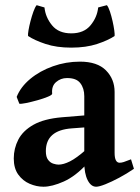

<svg xmlns="http://www.w3.org/2000/svg" viewBox="-20 -707 540 742"><path d="M351.6 14.6Q331.5 14.6 318.6 -11Q305.7 -36.6 305.7 -80.1V-335.4Q305.7 -365.7 290.3 -385.7Q274.9 -405.8 238.3 -405.3Q214.8 -405.3 196.8 -389.9Q178.7 -374.5 181.6 -345.2Q182.1 -340.3 165.3 -333.3Q148.4 -326.2 124.8 -319.6Q101.1 -313 80.8 -308.8Q60.5 -304.7 54.7 -306.2L44.4 -332.5Q59.6 -371.1 96.9 -402.1Q134.3 -433.1 184.6 -450.9Q234.9 -468.8 289.1 -468.8Q356 -468.8 389.4 -435.1Q422.9 -401.4 422.9 -351.6V-116.2Q422.9 -78.1 442.4 -78.1Q449.2 -78.1 458 -80.8Q466.8 -83.5 486.3 -91.3L497.6 -54.7Q469.7 -35.6 440.4 -20Q411.1 -4.4 387.2 5.1Q363.3 14.6 351.6 14.6ZM147.9 14.6Q121.1 14.6 94.5 3.2Q67.9 -8.3 50.5 -32.5Q33.2 -56.6 33.2 -94.7Q33.2 -133.3 50.8 -167.5Q68.4 -201.7 109.4 -224.9Q150.4 -248 220.2 -253.9L362.8 -265.6L367.7 -219.2L257.3 -210.9Q157.2 -203.6 157.2 -123Q157.2 -100.6 165.8 -89.4Q174.3 -78.1 186 -74.5Q197.8 -70.8 206.1 -70.8Q225.1 -70.8 250.2 -83.3Q275.4 -95.7 314 -129.9L317.9 -75.7Q272 -25.9 226.6 -5.6Q181.2 14.6 147.9 14.6ZM255.4 -522.9Q198.7 -522.9 156 -537.1Q113.3 -551.3 88.4 -567.9Q87.4 -573.7 90.1 -589.8Q92.8 -606 97.9 -625.5Q103 -645 109.1 -662.1Q115.2 -679.2 121.6 -687L151.9 -678.2Q155.8 -640.1 181.2 -609.1Q206.5 -578.1 255.4 -578.1Q304.2 -578.1 329.8 -609.1Q355.5 -640.1 359.4 -678.2L393.1 -687Q399.4 -679.2 405 -662.1Q410.6 -645 415 -625.5Q419.4 -606 421.6 -589.8Q423.8 -573.7 422.9 -567.9Q398.4 -551.3 355.5 -537.1Q312.5 -522.9 255.4 -522.9Z"/></svg>

Font: Gentium Plus
Style: Bold
Weight: 700
Designer: Victor Gaultney, Annie Olsen, Iska Routamaa, Becca Hirsbrunner
Foundry: SIL International
Version: Version 6.101